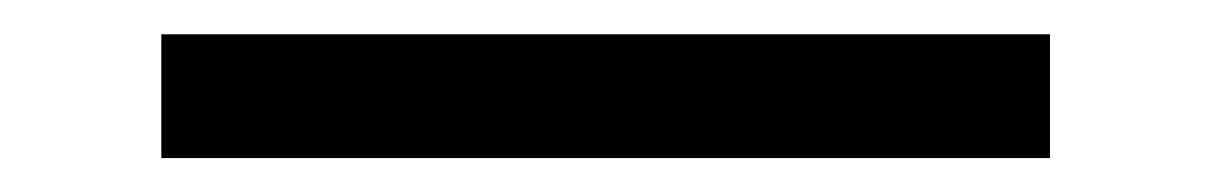

<svg xmlns="http://www.w3.org/2000/svg" viewBox="-20 16 707 112"><path d="M74.1 36H592.5V108.2H74.1Z"/></svg>

Font: AF Albert Sans Medium
Style: Regular
Weight: 500
Designer: Andreas Rasmussen
Foundry: a.Foundry
Version: Version 1.300;Glyphs 3.2 (3231)